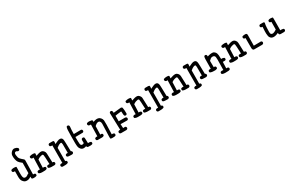

<svg xmlns="http://www.w3.org/2000/svg" viewBox="215 -2493 6571 4341"><g transform="rotate(-30 3500.0 -323.0)"><path d="M377.9 21.5Q347.7 20.5 341.3 4.4Q335 -11.7 338.9 -43Q297.9 -13.7 265.6 -6.8Q233.4 0 201.7 -4.9Q169.9 -9.8 143.6 -38.1Q117.2 -66.4 108.4 -91.3Q99.6 -116.2 96.7 -166Q93.8 -215.8 97.7 -323.2Q66.4 -317.4 44.9 -333Q31.2 -348.6 33.2 -370.1L43 -389.6Q82 -405.3 119.1 -403.3Q156.2 -401.4 168.5 -397Q180.7 -392.6 175.8 -347.7Q170.9 -219.7 174.3 -170.9Q177.7 -122.1 191.4 -102.5Q205.1 -83 235.8 -83.5Q266.6 -84 291 -104Q315.4 -124 338.9 -131.8L342.8 -401.4Q274.4 -454.1 255.9 -485.4Q237.3 -516.6 228 -564.9Q218.8 -613.3 221.7 -659.2Q224.6 -705.1 263.2 -744.1Q301.8 -783.2 346.7 -776.4Q391.6 -769.5 420.9 -744.1Q432.6 -730.5 430.7 -709L420.9 -689.5Q405.3 -675.8 381.8 -679.7Q356.4 -701.2 335.9 -699.7Q315.4 -698.2 303.7 -681.2Q292 -664.1 296.9 -627Q301.8 -589.8 309.6 -561Q317.4 -532.2 357.4 -497.1Q397.5 -461.9 411.1 -449.7Q424.8 -437.5 422.9 -407.2L415 -54.7Q446.3 -60.5 467.8 -44.9Q479.5 -31.2 477.5 -9.8L467.8 9.8Q428.7 27.3 377.9 21.5Z M862.3 5.9Q823.2 5.9 790 -9.8Q778.3 -23.4 780.3 -45.9L790 -65.4Q811.5 -79.1 854.5 -73.2Q846.7 -295.9 839.4 -316.9Q832 -337.9 809.1 -335.4Q786.1 -333 755.4 -322.3Q724.6 -311.5 689.5 -286.1L681.6 -75.2Q716.8 -81.1 742.2 -65.4Q753.9 -51.8 752 -29.3L742.2 -9.8Q716.8 3.9 685.5 3.9Q654.3 3.9 616.2 4.9Q578.1 5.9 541 -11.7Q529.3 -25.4 531.2 -47.9L541 -67.4Q566.4 -83 605.5 -75.2L615.2 -379.9L584 -377.9L558.6 -389.6Q544.9 -405.3 546.9 -426.8L556.6 -446.3Q599.6 -461.9 647.5 -460Q695.3 -458 697.3 -440.4Q699.2 -422.9 693.4 -381.8Q734.4 -397.5 772 -406.2Q809.6 -415 838.9 -412.1Q868.2 -409.2 894.5 -378.9Q920.9 -348.6 921.9 -310.5Q922.9 -272.5 930.7 -71.3Q954.1 -75.2 969.7 -61.5Q981.4 -47.9 979.5 -25.4L969.7 -5.9Q956.1 3.9 940.4 5.9Z M1085.9 127Q1070.3 125 1058.6 115.2Q1046.9 101.6 1048.8 80.1L1058.6 60.5Q1084 44.9 1119.1 50.8L1121.1 -407.2Q1087.9 -401.4 1064.5 -417Q1052.7 -432.6 1054.7 -454.1L1064.5 -473.6L1084 -483.4H1168Q1199.2 -482.4 1202.1 -463.4Q1205.1 -444.3 1197.3 -397.5Q1238.3 -417 1276.9 -433.6Q1315.4 -450.2 1345.7 -447.8Q1376 -445.3 1390.6 -425.3Q1405.3 -405.3 1408.2 -372.1Q1411.1 -338.9 1412.1 -296.4Q1413.1 -253.9 1417 -83L1436.5 -73.2Q1448.2 -57.6 1446.3 -36.1L1436.5 -16.6Q1413.1 -1 1384.8 -4.9Q1356.4 -8.8 1330.1 -7.8Q1303.7 -6.8 1282.2 -20.5Q1270.5 -34.2 1272.5 -55.7L1282.2 -75.2Q1305.7 -90.8 1338.9 -85Q1339.8 -262.7 1337.9 -310.5Q1335.9 -358.4 1317.9 -359.4Q1299.8 -360.4 1272 -348.6Q1244.1 -336.9 1197.3 -297.9L1195.3 46.9Q1212.9 46.9 1224.6 56.6Q1236.3 70.3 1234.4 91.8L1224.6 111.3Q1193.4 125 1158.2 126Q1123 127 1085.9 127Z M1812.5 27.3Q1776.4 26.4 1774.4 -9.8Q1739.3 5.9 1701.7 3.9Q1664.1 2 1635.7 -26.9Q1607.4 -55.7 1600.6 -93.8Q1593.8 -131.8 1592.8 -195.3Q1591.8 -258.8 1593.8 -376Q1595.7 -493.2 1597.7 -534.7Q1599.6 -576.2 1613.3 -611.3Q1627 -623 1648.4 -621.1L1668 -611.3Q1681.6 -595.7 1679.7 -574.2Q1673.8 -529.3 1671.9 -481.9Q1669.9 -434.6 1669.9 -385.7L1860.4 -387.7L1879.9 -377.9Q1891.6 -362.3 1889.6 -340.8L1879.9 -321.3L1860.4 -311.5L1668 -309.6Q1667 -253.9 1668.5 -202.6Q1669.9 -151.4 1672.9 -126Q1675.8 -100.6 1696.8 -86.9Q1717.8 -73.2 1762.7 -94.7V-176.8Q1764.6 -192.4 1774.4 -204.1Q1790 -215.8 1811.5 -213.9L1831.1 -204.1Q1842.8 -190.4 1840.8 -168.9L1844.7 -47.9Q1887.7 -53.7 1920.9 -38.1Q1932.6 -23.4 1930.7 -2L1920.9 17.6Q1883.8 35.2 1812.5 27.3Z M2370.1 127Q2335.9 124 2332.5 108.9Q2329.1 93.8 2336.4 -66.9Q2343.8 -227.5 2343.3 -268.6Q2342.8 -309.6 2323.2 -331.1Q2303.7 -352.5 2267.1 -344.7Q2230.5 -336.9 2187.5 -293.9L2181.6 -75.2L2212.9 -77.1L2232.4 -67.4Q2244.1 -53.7 2242.2 -32.2L2232.4 -12.7Q2212.9 -1 2189.5 1H2072.3Q2056.6 -1 2044.9 -10.7Q2033.2 -24.4 2035.2 -45.9L2044.9 -65.4Q2070.3 -81.1 2105.5 -75.2L2113.3 -377.9L2078.1 -379.9Q2062.5 -381.8 2050.8 -391.6Q2037.1 -407.2 2039.1 -428.7L2048.8 -448.2Q2078.1 -463.9 2115.2 -460.9Q2152.3 -458 2176.8 -451.7Q2201.2 -445.3 2193.4 -399.4Q2226.6 -413.1 2258.3 -418.9Q2290 -424.8 2322.3 -418.9Q2354.5 -413.1 2381.8 -382.8Q2409.2 -352.5 2416 -312.5Q2422.9 -272.5 2409.2 48.8Q2444.3 43 2469.7 58.6Q2481.4 74.2 2479.5 95.7L2469.7 115.2Q2448.2 127 2421.9 126Q2395.5 125 2370.1 127Z M2603.5 130.9Q2587.9 128.9 2576.2 119.1Q2564.5 105.5 2566.4 84L2576.2 64.5Q2597.7 50.8 2627 54.7L2613.3 -387.7L2623 -407.2Q2636.7 -418.9 2658.2 -417L2677.7 -407.2Q2695.3 -383.8 2689.5 -350.6Q2724.6 -356.4 2889.6 -370.1Q2917 -366.2 2922.9 -344.7Q2928.7 -323.2 2931.6 -280.3Q2934.6 -237.3 2934.6 -192.4L2924.8 -172.9Q2911.1 -161.1 2889.6 -163.1L2870.1 -172.9Q2856.4 -200.2 2857.4 -232.4Q2858.4 -264.6 2852.5 -293.9Q2722.7 -280.3 2693.4 -272.5V-127.9H2854.5Q2876 -127.9 2891.6 -114.3Q2903.3 -99.6 2901.4 -78.1L2891.6 -58.6Q2874 -44.9 2850.6 -48.8L2697.3 -50.8L2703.1 54.7L2753.9 52.7L2773.4 62.5Q2786.1 78.1 2784.2 99.6L2773.4 119.1Q2759.8 128.9 2744.1 130.9Z M3362.3 5.9Q3323.2 5.9 3290 -9.8Q3278.3 -23.4 3280.3 -45.9L3290 -65.4Q3311.5 -79.1 3354.5 -73.2Q3346.7 -295.9 3339.4 -316.9Q3332 -337.9 3309.1 -335.4Q3286.1 -333 3255.4 -322.3Q3224.6 -311.5 3189.5 -286.1L3181.6 -75.2Q3216.8 -81.1 3242.2 -65.4Q3253.9 -51.8 3252 -29.3L3242.2 -9.8Q3216.8 3.9 3185.5 3.9Q3154.3 3.9 3116.2 4.9Q3078.1 5.9 3041 -11.7Q3029.3 -25.4 3031.2 -47.9L3041 -67.4Q3066.4 -83 3105.5 -75.2L3115.2 -379.9L3084 -377.9L3058.6 -389.6Q3044.9 -405.3 3046.9 -426.8L3056.6 -446.3Q3099.6 -461.9 3147.5 -460Q3195.3 -458 3197.3 -440.4Q3199.2 -422.9 3193.4 -381.8Q3234.4 -397.5 3272 -406.2Q3309.6 -415 3338.9 -412.1Q3368.2 -409.2 3394.5 -378.9Q3420.9 -348.6 3421.9 -310.5Q3422.9 -272.5 3430.7 -71.3Q3454.1 -75.2 3469.7 -61.5Q3481.4 -47.9 3479.5 -25.4L3469.7 -5.9Q3456.1 3.9 3440.4 5.9Z M3585.9 127Q3570.3 125 3558.6 115.2Q3546.9 101.6 3548.8 80.1L3558.6 60.5Q3584 44.9 3619.1 50.8L3621.1 -407.2Q3587.9 -401.4 3564.5 -417Q3552.7 -432.6 3554.7 -454.1L3564.5 -473.6L3584 -483.4H3668Q3699.2 -482.4 3702.1 -463.4Q3705.1 -444.3 3697.3 -397.5Q3738.3 -417 3776.9 -433.6Q3815.4 -450.2 3845.7 -447.8Q3876 -445.3 3890.6 -425.3Q3905.3 -405.3 3908.2 -372.1Q3911.1 -338.9 3912.1 -296.4Q3913.1 -253.9 3917 -83L3936.5 -73.2Q3948.2 -57.6 3946.3 -36.1L3936.5 -16.6Q3913.1 -1 3884.8 -4.9Q3856.4 -8.8 3830.1 -7.8Q3803.7 -6.8 3782.2 -20.5Q3770.5 -34.2 3772.5 -55.7L3782.2 -75.2Q3805.7 -90.8 3838.9 -85Q3839.8 -262.7 3837.9 -310.5Q3835.9 -358.4 3817.9 -359.4Q3799.8 -360.4 3772 -348.6Q3744.1 -336.9 3697.3 -297.9L3695.3 46.9Q3712.9 46.9 3724.6 56.6Q3736.3 70.3 3734.4 91.8L3724.6 111.3Q3693.4 125 3658.2 126Q3623 127 3585.9 127Z M4362.3 5.9Q4323.2 5.9 4290 -9.8Q4278.3 -23.4 4280.3 -45.9L4290 -65.4Q4311.5 -79.1 4354.5 -73.2Q4346.7 -295.9 4339.4 -316.9Q4332 -337.9 4309.1 -335.4Q4286.1 -333 4255.4 -322.3Q4224.6 -311.5 4189.5 -286.1L4181.6 -75.2Q4216.8 -81.1 4242.2 -65.4Q4253.9 -51.8 4252 -29.3L4242.2 -9.8Q4216.8 3.9 4185.5 3.9Q4154.3 3.9 4116.2 4.9Q4078.1 5.9 4041 -11.7Q4029.3 -25.4 4031.2 -47.9L4041 -67.4Q4066.4 -83 4105.5 -75.2L4115.2 -379.9L4084 -377.9L4058.6 -389.6Q4044.9 -405.3 4046.9 -426.8L4056.6 -446.3Q4099.6 -461.9 4147.5 -460Q4195.3 -458 4197.3 -440.4Q4199.2 -422.9 4193.4 -381.8Q4234.4 -397.5 4272 -406.2Q4309.6 -415 4338.9 -412.1Q4368.2 -409.2 4394.5 -378.9Q4420.9 -348.6 4421.9 -310.5Q4422.9 -272.5 4430.7 -71.3Q4454.1 -75.2 4469.7 -61.5Q4481.4 -47.9 4479.5 -25.4L4469.7 -5.9Q4456.1 3.9 4440.4 5.9Z M4585.9 127Q4570.3 125 4558.6 115.2Q4546.9 101.6 4548.8 80.1L4558.6 60.5Q4584 44.9 4619.1 50.8L4621.1 -407.2Q4587.9 -401.4 4564.5 -417Q4552.7 -432.6 4554.7 -454.1L4564.5 -473.6L4584 -483.4H4668Q4699.2 -482.4 4702.1 -463.4Q4705.1 -444.3 4697.3 -397.5Q4738.3 -417 4776.9 -433.6Q4815.4 -450.2 4845.7 -447.8Q4876 -445.3 4890.6 -425.3Q4905.3 -405.3 4908.2 -372.1Q4911.1 -338.9 4912.1 -296.4Q4913.1 -253.9 4917 -83L4936.5 -73.2Q4948.2 -57.6 4946.3 -36.1L4936.5 -16.6Q4913.1 -1 4884.8 -4.9Q4856.4 -8.8 4830.1 -7.8Q4803.7 -6.8 4782.2 -20.5Q4770.5 -34.2 4772.5 -55.7L4782.2 -75.2Q4805.7 -90.8 4838.9 -85Q4839.8 -262.7 4837.9 -310.5Q4835.9 -358.4 4817.9 -359.4Q4799.8 -360.4 4772 -348.6Q4744.1 -336.9 4697.3 -297.9L4695.3 46.9Q4712.9 46.9 4724.6 56.6Q4736.3 70.3 4734.4 91.8L4724.6 111.3Q4693.4 125 4658.2 126Q4623 127 4585.9 127Z M5327.1 128.9Q5284.2 128.9 5248 113.3Q5236.3 99.6 5238.3 78.1L5248 58.6Q5276.4 43 5321.3 50.8Q5327.1 -167 5326.2 -211.9Q5325.2 -256.8 5322.3 -283.2Q5319.3 -309.6 5298.8 -323.7Q5278.3 -337.9 5243.7 -332.5Q5209 -327.1 5164.1 -278.3L5166 -111.3L5191.4 -114.3L5210.9 -103.5Q5222.7 -87.9 5220.7 -66.4L5210.9 -46.9Q5173.8 -29.3 5127 -35.2Q5074.2 -33.2 5031.2 -52.7Q5019.5 -66.4 5021.5 -87.9L5031.2 -107.4Q5050.8 -122.1 5089.8 -116.2Q5093.8 -321.3 5092.8 -361.3Q5091.8 -401.4 5105.5 -436.5Q5119.1 -448.2 5140.6 -446.3L5160.2 -436.5Q5173.8 -417 5169.9 -389.6Q5209 -403.3 5243.7 -408.2Q5278.3 -413.1 5309.6 -410.2Q5340.8 -407.2 5367.2 -376Q5393.6 -344.7 5398.4 -293.9Q5403.3 -243.2 5403.3 -190.4Q5438.5 -196.3 5479.5 -176.8Q5491.2 -163.1 5489.3 -141.6L5479.5 -122.1Q5463.9 -109.4 5403.3 -114.3L5397.5 50.8Q5428.7 44.9 5452.1 60.5Q5463.9 74.2 5461.9 95.7L5452.1 115.2Q5424.8 128.9 5391.6 127Q5358.4 125 5327.1 128.9Z M5862.3 5.9Q5823.2 5.9 5790 -9.8Q5778.3 -23.4 5780.3 -45.9L5790 -65.4Q5811.5 -79.1 5854.5 -73.2Q5846.7 -295.9 5839.4 -316.9Q5832 -337.9 5809.1 -335.4Q5786.1 -333 5755.4 -322.3Q5724.6 -311.5 5689.5 -286.1L5681.6 -75.2Q5716.8 -81.1 5742.2 -65.4Q5753.9 -51.8 5752 -29.3L5742.2 -9.8Q5716.8 3.9 5685.5 3.9Q5654.3 3.9 5616.2 4.9Q5578.1 5.9 5541 -11.7Q5529.3 -25.4 5531.2 -47.9L5541 -67.4Q5566.4 -83 5605.5 -75.2L5615.2 -379.9L5584 -377.9L5558.6 -389.6Q5544.9 -405.3 5546.9 -426.8L5556.6 -446.3Q5599.6 -461.9 5647.5 -460Q5695.3 -458 5697.3 -440.4Q5699.2 -422.9 5693.4 -381.8Q5734.4 -397.5 5772 -406.2Q5809.6 -415 5838.9 -412.1Q5868.2 -409.2 5894.5 -378.9Q5920.9 -348.6 5921.9 -310.5Q5922.9 -272.5 5930.7 -71.3Q5954.1 -75.2 5969.7 -61.5Q5981.4 -47.9 5979.5 -25.4L5969.7 -5.9Q5956.1 3.9 5940.4 5.9Z M6158.2 -3.9Q6124 -3.9 6117.2 -55.7V-325.2Q6093.8 -321.3 6076.2 -335Q6064.5 -350.6 6066.4 -372.1L6076.2 -391.6Q6117.2 -407.2 6168 -401.4Q6201.2 -394.5 6197.3 -344.7L6193.4 -81.1L6379.9 -83L6399.4 -73.2Q6411.1 -59.6 6409.2 -38.1L6399.4 -17.6Q6385.7 -5.9 6368.2 -3.9Z M6850.6 -5.9Q6823.2 -7.8 6816.4 -21.5Q6809.6 -35.2 6807.6 -59.6Q6774.4 -43 6738.8 -33.2Q6703.1 -23.4 6667 -27.3Q6630.9 -31.2 6608.4 -56.2Q6585.9 -81.1 6580.1 -108.4Q6574.2 -135.7 6571.8 -176.8Q6569.3 -217.8 6578.1 -352.5Q6552.7 -350.6 6535.2 -364.3Q6523.4 -377.9 6525.4 -399.4L6535.2 -418.9L6554.7 -428.7H6634.8Q6674.8 -429.7 6664.6 -392.1Q6654.3 -354.5 6651.4 -287.1Q6648.4 -219.7 6647.5 -176.8Q6646.5 -133.8 6664.1 -117.2Q6681.6 -100.6 6714.4 -105.5Q6747.1 -110.4 6805.7 -149.4L6807.6 -348.6Q6786.1 -348.6 6768.6 -360.4Q6756.8 -374 6758.8 -395.5L6768.6 -415Q6799.8 -430.7 6831.1 -427.7Q6862.3 -424.8 6876.5 -421.9Q6890.6 -418.9 6887.7 -370.1L6885.7 -83Q6932.6 -88.9 6971.7 -73.2Q6983.4 -59.6 6981.4 -37.1L6971.7 -17.6Q6958 -7.8 6942.4 -5.9Z"/></g></svg>

Font: JasonHandwriting4
Style: Regular
Weight: 400
Version: Version 1.01.21